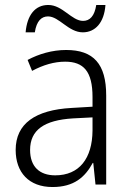

<svg xmlns="http://www.w3.org/2000/svg" viewBox="-20 -835 523 772"><path d="M83 -705H120C127 -751 147 -769 173 -769C218 -769 255 -705 313 -705C363 -705 399 -744 404 -815H367C360 -770 341 -751 314 -751C268 -751 232 -815 174 -815C121 -815 89 -774 83 -705ZM246 -634C190 -634 136 -618 91 -594L109 -550C154 -574 198 -587 242 -587C316 -587 352 -548 352 -445V-406L268 -401C122 -393 43 -338 43 -232C43 -142 96 -83 191 -83C278 -83 322 -123 353 -180H355L364 -93H407V-451C407 -578 356 -634 246 -634ZM274 -359 352 -363V-310C351 -198 299 -130 202 -130C139 -130 101 -165 101 -232C101 -312 157 -352 274 -359Z"/></svg>

Font: Noto Sans Kannada UI SemiCondensed Light
Style: Regular
Weight: 300
Width: 4
Designer: Jelle Bosma - Monotype Design Team
Foundry: Monotype Imaging Inc.
Version: Version 2.005